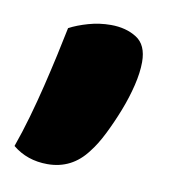

<svg xmlns="http://www.w3.org/2000/svg" viewBox="-55 -205 324 363"><g transform="rotate(10 107.5 -24.0)"><path d="M134 77Q105 116 58 116Q19 116 -9 93Q1 65 10 33.5Q19 2 26.5 -29Q34 -60 40.5 -89.5Q47 -119 52 -144Q67 -152 88 -158Q109 -164 131 -164Q160 -164 180.5 -151Q201 -138 201 -105Q201 -85 195 -60Q189 -35 179 -9.5Q169 16 157.5 39Q146 62 134 77Z"/></g></svg>

Font: Baloo Paaji 2
Style: Bold
Weight: 700
Designer: Shuchita Grover, Noopur Datye and Ek Type
Foundry: Ek Type
Version: Version 1.640;hotconv 1.0.111;makeotfexe 2.5.65597; ttfautoh